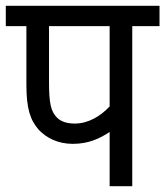

<svg xmlns="http://www.w3.org/2000/svg" viewBox="-20 -642 570 662"><path d="M436 -552H530V-622H0V-552H71V-350C71 -268 84 -228 114 -194C140 -167 179 -146 231 -146C286 -146 325 -165 358 -187V0H436ZM358 -552V-275C328 -243 286 -216 238 -216C210 -216 189 -223 175 -238C156 -259 149 -283 149 -360V-552Z"/></svg>

Font: Noto Sans Devanagari UI SemiCondensed
Style: Regular
Weight: 400
Width: 4
Designer: Jelle Bosma - Monotype Design Team
Foundry: Monotype Imaging Inc.
Version: Version 2.003